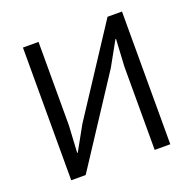

<svg xmlns="http://www.w3.org/2000/svg" viewBox="-124 -823 954 949"><g transform="rotate(-20 353.5 -349.0)"><path d="M93 -698V0H169L467 -455L537 -581H540L532 -438V0H614V-698H538L240 -243L170 -117H167L175 -260V-698Z"/></g></svg>

Font: Braiins Sans
Style: Regular
Weight: 400
Designer: Mike Abbink, Paul van der Laan, Pieter van Rosmalen, Jiri Chlebus, Lubos Buracinsky
Foundry: Bold Monday, Sudetype
Version: Version 1.000;hotconv 1.0.109;makeotfexe 2.5.65596